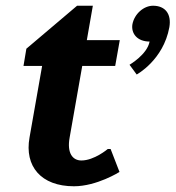

<svg xmlns="http://www.w3.org/2000/svg" viewBox="-20 -640 613 670"><path d="M442 -555C437 -523 459 -495 502 -495C494 -450 432 -414 432 -414L457 -380C457 -380 550 -430 571 -545C579 -592 556 -620 514 -620C482 -620 449 -592 442 -555ZM264 -80C234 -80 213 -105 223 -160L267 -410H382L398 -500H283L304 -620H249L72 -470L62 -410H127L83 -160C65 -60 123 10 238 10C318 10 397 -40 397 -40L366 -120H356C356 -120 309 -80 264 -80Z"/></svg>

Font: Scada
Style: Bold Italic
Weight: 700
Designer: Jovanny Lemonad
Foundry: Jovanny Lemonad
Version: Version 3.005